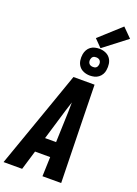

<svg xmlns="http://www.w3.org/2000/svg" viewBox="-236 -1276 970 1359"><g transform="rotate(20 248.5 -597.0)"><path d="M-23 0 150 -490 236 -735H395L400 -490L411 0H270L275 -146H161L117 0ZM278 -260 286 -490Q286 -508 286.5 -526Q287 -544 287 -562Q281 -544 275.5 -526Q270 -508 264 -490L195 -260ZM341 -784Q316 -784 294 -793Q272 -802 258.5 -820Q245 -838 241.5 -861.5Q238 -885 242 -909Q245 -926 253.5 -941.5Q262 -957 276 -967.5Q290 -978 307 -982Q324 -986 341 -986Q365 -986 387 -977Q409 -968 422.5 -950Q436 -932 439.5 -908.5Q443 -885 439 -861Q437 -844 428 -828.5Q419 -813 405 -802.5Q391 -792 374 -788Q357 -784 341 -784ZM341 -849Q347 -849 353 -850Q359 -851 364 -855Q369 -859 372 -864.5Q375 -870 376 -876Q378 -885 376.5 -893.5Q375 -902 370 -908.5Q365 -915 357 -918Q349 -921 341 -921Q335 -921 328.5 -920Q322 -919 317 -915Q312 -911 309 -905.5Q306 -900 305 -894Q303 -885 304.5 -876.5Q306 -868 311 -861.5Q316 -855 324 -852Q332 -849 341 -849ZM346 -992 291 -1048 452 -1194 520 -1126Z"/></g></svg>

Font: Iosevka SS04 Heavy Oblique
Style: Regular
Weight: 900
Italic angle: -9°
Monospace: yes
Designer: Belleve Invis
Foundry: Belleve Invis
Version: Version 19.0.0; ttfautohint (v1.8.4)